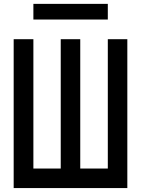

<svg xmlns="http://www.w3.org/2000/svg" viewBox="-20 -960 720 980"><path d="M49.8 -759.8Q49.8 -570.3 49.8 0Q195.3 0 629.9 0Q629.9 -190.4 629.9 -759.8Q605.5 -759.8 530.3 -759.8Q530.3 -594.7 530.3 -99.6Q495.1 -99.6 389.6 -99.6Q389.6 -264.6 389.6 -759.8Q365.2 -759.8 290 -759.8Q290 -594.7 290 -99.6Q254.9 -99.6 150.4 -99.6Q150.4 -264.6 150.4 -759.8Q125 -759.8 49.8 -759.8ZM150.4 -860.4Q150.4 -879.9 150.4 -940.4Q245.1 -940.4 530.3 -940.4Q530.3 -919.9 530.3 -860.4Q434.6 -860.4 150.4 -860.4Z"/></svg>

Font: Alibu-Mazigh Belkasim 1
Style: Bold
Weight: 400
Designer: Mazigh Moubarik Belkasim
Version: Version 1.0